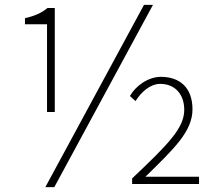

<svg xmlns="http://www.w3.org/2000/svg" viewBox="-20 -759 898 792"><path d="M174 -297H206V-726H176C152 -706 123 -693 83 -684V-659H174ZM167 13H204L611 -739H574ZM525 0H801V-30H580C696 -144 774 -216 774 -308C774 -398 721 -442 644 -442C591 -442 540 -405 516 -363L539 -342C563 -380 600 -413 641 -413C701 -413 740 -371 740 -306C740 -231 675 -165 525 -23Z"/></svg>

Font: Noto Sans Japanese Thin
Style: Regular
Weight: 100
Designer: Ryoko NISHIZUKA (kana & ideographs); Paul D. Hunt (Latin, Greek & Cyrillic); Wenlong ZHANG (bopomofo); Sandoll Communica
Foundry: Adobe Systems Incorporated
Version: Version 1.000;PS 1;hotconv 1.0.78;makeotf.lib2.5.61930